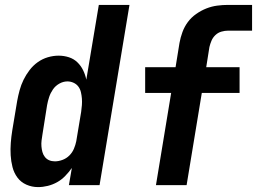

<svg xmlns="http://www.w3.org/2000/svg" viewBox="-20 -755 1048 783"><path d="M135 8Q110 8 87.5 -2Q65 -12 51 -31Q37 -50 31 -73.5Q25 -97 23.5 -122Q22 -147 24 -172.5Q26 -198 30 -223L50 -343Q54 -365 60 -387Q66 -409 76 -429.5Q86 -450 100.5 -469Q115 -488 134 -501.5Q153 -515 175 -521.5Q197 -528 219 -528Q241 -528 261 -521.5Q281 -515 295.5 -501Q310 -487 319 -468.5Q328 -450 332 -430L383 -735H508L386 0H261L273 -70Q261 -53 246 -37.5Q231 -22 213 -12Q195 -2 175 3Q155 8 135 8ZM204 -97Q219 -97 235 -103Q251 -109 263 -121Q275 -133 281.5 -148.5Q288 -164 291 -179L311 -299Q313 -313 314 -326.5Q315 -340 314 -353Q313 -366 310 -379Q307 -392 299.5 -402Q292 -412 280 -417.5Q268 -423 255 -423Q238 -423 222 -414Q206 -405 196 -390.5Q186 -376 180.5 -359.5Q175 -343 172 -326L153 -206Q151 -194 149.5 -182Q148 -170 149 -158Q150 -146 153 -135Q156 -124 163 -115Q170 -106 180.5 -101.5Q191 -97 204 -97Z M616 0 678 -376H572V-481H696L712 -580Q716 -602 724 -624Q732 -646 746 -665Q760 -684 780 -698Q800 -712 821.5 -720.5Q843 -729 865.5 -732Q888 -735 910 -735H1008V-630H910Q897 -630 883 -626Q869 -622 858.5 -612Q848 -602 842.5 -589Q837 -576 834 -563L821 -481H957V-376H803L741 0Z"/></svg>

Font: Iosevka SS04 Extrabold Oblique
Style: Regular
Weight: 800
Italic angle: -9°
Monospace: yes
Designer: Belleve Invis
Foundry: Belleve Invis
Version: Version 19.0.0; ttfautohint (v1.8.4)